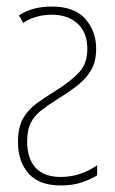

<svg xmlns="http://www.w3.org/2000/svg" viewBox="-20 -557 351 587"><path d="M138 -537Q208 -537 241 -499Q274 -461 274 -408Q274 -369 258.5 -342.5Q243 -316 216.5 -295.5Q190 -275 156 -254Q127 -236 106 -219.5Q85 -203 74 -181.5Q63 -160 63 -124Q63 -73 88.5 -44.5Q114 -16 166 -16Q198 -16 226.5 -26Q255 -36 277 -52V-21Q260 -10 231.5 0Q203 10 166 10Q100 10 67.5 -26.5Q35 -63 35 -123Q35 -167 50 -194Q65 -221 91.5 -240.5Q118 -260 151 -280Q197 -309 222 -336Q247 -363 247 -407Q247 -458 217 -485Q187 -512 138 -512Q114 -512 91 -505.5Q68 -499 51 -487L38 -510Q79 -537 138 -537Z"/></svg>

Font: Noto Sans ExtraCondensed Thin
Style: Regular
Weight: 100
Width: 2
Designer: Monotype Design Team
Foundry: Monotype Imaging Inc.
Version: Version 2.013; ttfautohint (v1.8.4.7-5d5b)